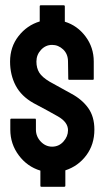

<svg xmlns="http://www.w3.org/2000/svg" viewBox="-20 -716 415 736"><path d="M225.6 0H138.7Q134.8 0 134.8 -3.9V-62Q84.5 -77.1 52 -120.6Q19.5 -164.1 19.5 -219.2V-256.8Q19.5 -261.2 23.4 -261.2H114.7Q117.7 -261.2 117.7 -256.8V-219.2Q117.7 -192.9 136.2 -173.3Q154.8 -153.8 179.7 -153.8Q205.6 -153.8 223.1 -173.3Q240.7 -192.9 240.7 -216.8Q240.7 -248 201.7 -270Q188.5 -277.8 160.4 -293Q132.3 -308.1 108.4 -320.8Q61.5 -347.2 40 -388.2Q18.6 -429.2 18.6 -480Q18.6 -536.1 51 -577.6Q83.5 -619.1 132.3 -633.8V-691.9Q132.3 -695.8 136.7 -695.8H223.6Q228.5 -695.8 228.5 -691.9V-632.8Q276.4 -618.2 307.9 -576.2Q339.4 -534.2 339.4 -480V-413.1Q339.4 -410.2 336.4 -410.2H244.6Q241.7 -410.2 241.7 -413.1L240.7 -480Q240.7 -508.8 222.2 -526.4Q203.6 -543.9 179.7 -543.9Q154.8 -543.9 137.2 -524.9Q119.6 -505.9 119.6 -480Q119.6 -455.1 130.6 -437.5Q141.6 -419.9 170.4 -402.8L253.4 -356.9Q294.4 -335 318.1 -302Q341.8 -269 341.8 -219.2Q341.8 -162.1 310.8 -120.6Q279.8 -79.1 230.5 -63V-3.9Q230.5 0 225.6 0Z"/></svg>

Font: Koulen
Style: Regular
Weight: 400
Designer: Danh Hong
Version: Version 8.000; ttfautohint (v1.8.3)